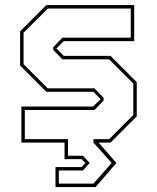

<svg xmlns="http://www.w3.org/2000/svg" viewBox="-20 -560 616 754"><path d="M198 174.5V96H300.5L315.5 80L300.5 65H233.5V0H64V-141.5H345.5L375 -171L346.5 -199.5H162L59 -302.5V-437L162 -540H507V-398.5H230.5L201.5 -369.5L230.5 -340.5H414L517 -237.5V-103L414 0H367.5L437 80L355.5 174.5ZM211 161H347L418.5 80L347 0V-13.5H409L503.5 -108.5V-232L408.5 -327H225L189 -364V-374.5L225 -412H493.5V-526.5H168L72.5 -431.5V-308L167.5 -213H351L387 -175.5V-165.5L351 -128H77.5V-13.5H247V51.5H305.5L332 80L305.5 109.5H211Z"/></svg>

Font: Tourney Thin Thin
Style: Regular
Weight: 250
Version: Version 1.015